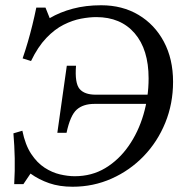

<svg xmlns="http://www.w3.org/2000/svg" viewBox="-20 -700 710 730"><path d="M256 10Q206 10 167 -3.5Q128 -17 96 -40L69 0H34Q37 -51 36 -98.5Q35 -146 31 -193L65 -203Q76 -149 98.5 -115Q121 -81 149.5 -62.5Q178 -44 208 -37Q238 -30 264 -30Q329 -30 380.5 -61Q432 -92 469 -145Q506 -198 525.5 -264.5Q545 -331 545 -402Q545 -512 492 -573.5Q439 -635 346 -635Q320 -635 288 -629Q256 -623 222 -606Q188 -589 156 -555.5Q124 -522 98 -468L66 -478Q77 -510 86 -541Q95 -572 103 -604.5Q111 -637 118 -671H153L169 -631Q208 -654 257 -667Q306 -680 364 -680H365Q445 -680 506.5 -643.5Q568 -607 603 -541.5Q638 -476 638 -389Q638 -306 608.5 -233.5Q579 -161 526.5 -106.5Q474 -52 404.5 -21Q335 10 256 10ZM198 -195 234 -450H269Q264 -384 282.5 -362Q301 -340 344 -340H571L566 -305H339Q296 -305 271.5 -283Q247 -261 233 -195Z"/></svg>

Font: Brygada 1918
Style: Italic
Weight: 400
Italic angle: -8°
Designer: Mateusz Machalski | Borys Kosmynka | Przemek Hoffer
Foundry: NIEPODLEGLA 2018
Version: Version 3.006